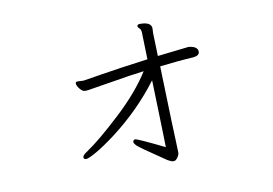

<svg xmlns="http://www.w3.org/2000/svg" viewBox="-66 -646 1133 796"><g transform="rotate(-10 500.0 -247.5)"><path d="M566 -540Q614 -540 614 -512L613 -493Q613 -488 614 -462Q615 -436 616 -396Q746 -411 748 -411Q750 -411 760 -409Q786 -403 786 -384Q786 -368 760 -365Q702 -362 618 -352Q620 -298 621.5 -237Q623 -176 625 -121.5Q627 -67 628.5 -31Q630 5 630 13.5Q630 22 622 33.5Q614 45 605 45Q596 45 579 35Q472 -37 463 -47Q454 -57 454 -61Q454 -72 463.5 -72Q473 -72 583 -18Q583 -36 581.5 -81Q580 -126 578.5 -184.5Q577 -243 575 -301Q492 -190 376 -102Q328 -66 294 -46.5Q260 -27 249.5 -27Q239 -27 239 -36Q239 -45 260 -58Q315 -95 406 -179.5Q497 -264 547 -344Q483 -336 426 -326L321 -309Q314 -308 308.5 -307Q303 -306 293 -306Q283 -306 272 -320Q261 -334 261 -343Q261 -350 270 -350L291 -349H296Q299 -349 370.5 -361Q442 -373 571 -390L568 -499Q568 -516 561 -521.5Q554 -527 554 -532Q554 -540 566 -540Z"/></g></svg>

Font: ToneOZ-Pinyin-WenKai-Light
Style: Light
Weight: 300
Designer: Fontworks Inc.
Foundry: ToneOZ
Version: Version 0.240331